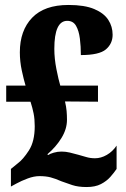

<svg xmlns="http://www.w3.org/2000/svg" viewBox="-20 -744 506 774"><path d="M329 10Q295 10 271 2Q247 -6 228 -13Q203 -24 184 -29Q165 -34 139 -34Q117 -34 91.5 -24.5Q66 -15 46 -4L24 8V-63L51 -85Q73 -101 96.5 -137.5Q120 -174 120 -235Q120 -264 115.5 -286.5Q111 -309 103 -334H5V-399H83Q76 -422 68 -459Q60 -496 60 -533Q60 -621 109.5 -672.5Q159 -724 256 -724Q321 -724 360 -707.5Q399 -691 416.5 -664Q434 -637 434 -604Q434 -568 407 -545Q380 -522 306 -522Q306 -557 302 -588.5Q298 -620 286.5 -640Q275 -660 251 -660Q199 -660 199 -547Q199 -508 207.5 -465Q216 -422 223 -399H375V-334L242 -335Q247 -314 248.5 -296.5Q250 -279 250 -261Q250 -224 228 -188Q206 -152 171 -122L174 -119Q181 -124 196.5 -128.5Q212 -133 228 -133Q245 -133 261.5 -129Q278 -125 296 -120Q311 -116 327.5 -111Q344 -106 363 -106Q387 -106 410.5 -119.5Q434 -133 450 -157V-63Q440 -48 425 -31Q410 -14 387 -2Q364 10 329 10Z"/></svg>

Font: Noto Serif Armenian ExtraCondensed Black
Style: Regular
Weight: 900
Width: 2
Designer: Monotype Design Team
Foundry: Monotype Imaging Inc.
Version: Version 2.008; ttfautohint (v1.8.4.7-5d5b)